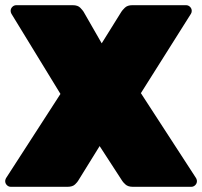

<svg xmlns="http://www.w3.org/2000/svg" viewBox="-20 -720 779 740"><path d="M22 0Q13 0 6.5 -6.5Q0 -13 0 -22Q0 -24 0.5 -26.5Q1 -29 3 -33L213 -358L24 -667Q21 -673 21 -678Q21 -687 27.5 -693.5Q34 -700 43 -700H260Q280 -700 289.5 -690Q299 -680 302 -675L372 -553L448 -675Q451 -680 461 -690Q471 -700 490 -700H697Q706 -700 712.5 -693.5Q719 -687 719 -678Q719 -672 716 -667L523 -361L736 -33Q738 -29 738.5 -26.5Q739 -24 739 -22Q739 -13 732.5 -6.5Q726 0 717 0H492Q473 0 463 -9.5Q453 -19 451 -23L364 -157L281 -23Q279 -19 269.5 -9.5Q260 0 240 0Z"/></svg>

Font: Rubik Black
Style: Regular
Weight: 900
Designer: Hubert and Fischer
Foundry: Hubert and Fischer
Version: Version 2.300;gftools[0.9.30]